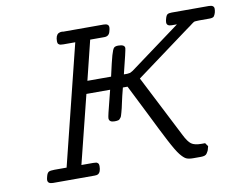

<svg xmlns="http://www.w3.org/2000/svg" viewBox="-75 -787 1135 891"><g transform="rotate(-10 492.5 -342.0)"><path d="M81.1 -18.1Q81.1 -23.9 85 -37.4Q88.9 -50.8 95.9 -54.9Q103 -59.1 123 -59.1H180.2L320.8 -625H265.1Q256.3 -625 251.2 -626Q246.1 -627 241.9 -630.9Q237.8 -634.8 237.8 -644Q237.8 -671.9 252 -680.2Q258.8 -684.1 269 -684.1Q270 -684.1 272 -683.6Q273.9 -683.1 274.9 -683.1H464.8Q488.8 -683.1 488.8 -666Q488.8 -658.2 485.8 -648.9Q481 -625 458 -625H391.1L345.2 -439H457V-439.9Q472.2 -508.8 480 -535.9Q487.8 -563 493.9 -569.1Q500 -575.2 514.2 -575.2Q544.9 -575.2 544.9 -558.1Q544.9 -549.3 517.1 -439H533.2L546.9 -440.9L560.1 -448.2L798.8 -624V-625H775.9Q752 -625 752 -642.1Q752 -649.9 754.9 -659.2Q758.8 -674.3 764.9 -678.7Q771 -683.1 785.2 -683.1H960Q984.9 -683.1 984.9 -666Q984.9 -647 975.1 -631.8Q970.2 -625 953.1 -625H904.8Q897 -625 893.1 -624.5Q889.2 -624 885.5 -624Q881.8 -624 877.4 -621.1Q873 -618.2 870.1 -616Q867.2 -613.8 858.2 -606.9Q849.1 -600.1 841.8 -595.2L586.9 -407.2L736.8 -113.8Q752.9 -81.5 768.1 -70.3Q783.2 -59.1 815.9 -59.1H833L844.2 -43L841.8 -34.2Q839.8 -25.4 837.9 -21.7Q835.9 -18.1 832 -11.5Q828.1 -4.9 820.6 -2.4Q813 0 803.2 0H767.1Q745.1 0 733.6 -5.6Q722.2 -11.2 706.5 -30.5Q690.9 -49.8 662.8 -103.5Q634.8 -157.2 595.2 -237.8Q552.2 -324.7 523.9 -379.9H502Q497.1 -360.8 492.4 -342Q487.8 -323.2 485.4 -311Q482.9 -298.8 480 -286.4Q477.1 -273.9 475.1 -267.6Q473.1 -261.2 471.2 -254.2Q469.2 -247.1 466.6 -244.1Q463.9 -241.2 461.4 -238Q459 -234.9 455.1 -233.9Q451.2 -232.9 447 -232.4Q442.9 -231.9 437 -231.9Q411.1 -231.9 411.1 -251Q411.1 -255.9 416 -276.9Q420.9 -297.9 429.4 -330.3Q438 -362.8 441.9 -379.9H330.1L250 -59.1H305.2Q314.9 -59.1 319.6 -58.1Q324.2 -57.1 328.1 -53Q332 -48.8 332 -40Q332 -11.2 317.9 -2.9Q313 0 301.8 0H106Q81.1 0 81.1 -18.1Z"/></g></svg>

Font: CMU Concrete
Style: Italic
Weight: 500
Italic angle: -14.04°
Version: Version 0.7.0